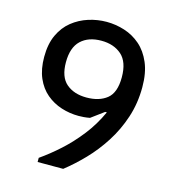

<svg xmlns="http://www.w3.org/2000/svg" viewBox="-106 -802 813 892"><g transform="rotate(15 300.0 -356.0)"><path d="M156 -20Q202 -52 248.5 -94Q295 -136 336.5 -189Q378 -242 407 -306H399L338 -261Q322 -258 308.5 -257Q295 -256 284 -256Q241 -256 200.5 -269Q160 -282 128 -309Q96 -336 77.5 -378.5Q59 -421 59 -480Q59 -542 79.5 -586Q100 -630 134.5 -657.5Q169 -685 211.5 -698.5Q254 -712 298 -712Q342 -712 384.5 -698.5Q427 -685 461 -655.5Q495 -626 515.5 -578Q536 -530 536 -461Q536 -384 513.5 -315.5Q491 -247 453.5 -188.5Q416 -130 370.5 -83Q325 -36 279 0H156ZM432 -481Q432 -555 394.5 -588Q357 -621 297 -621Q235 -621 199 -587Q163 -553 163 -482Q163 -411 200 -379.5Q237 -348 297 -348Q358 -348 395 -377.5Q432 -407 432 -481Z"/></g></svg>

Font: AR One Sans Medium
Style: Regular
Weight: 500
Designer: Niteesh Yadav
Foundry: Niteesh Yadav
Version: Version 1.001;gftools[0.9.33]